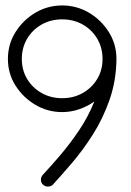

<svg xmlns="http://www.w3.org/2000/svg" viewBox="-20 -680 480 704"><path d="M208 -660Q261 -660 306 -633.5Q351 -607 379 -562.5Q407 -518 407 -464Q407 -463 407 -463Q406 -383 381.5 -313.5Q357 -244 320 -186Q283 -128 243.5 -82Q204 -36 174 -3Q167 4 155 4Q145 4 137.5 -3Q130 -10 130 -21Q130 -31 137 -39Q166 -70 201 -111Q236 -152 269.5 -201.5Q303 -251 326 -308Q301 -290 270.5 -279.5Q240 -269 208 -269Q155 -269 110 -295.5Q65 -322 37 -366Q9 -410 9 -464Q9 -518 37 -562.5Q65 -607 110 -633.5Q155 -660 208 -660ZM208 -609Q166 -609 132.5 -590Q99 -571 79.5 -538Q60 -505 60 -464Q60 -423 79.5 -390.5Q99 -358 132.5 -339Q166 -320 208 -320Q250 -320 283.5 -339Q317 -358 336.5 -390.5Q356 -423 356 -464Q356 -505 336.5 -538Q317 -571 283.5 -590Q250 -609 208 -609Z"/></svg>

Font: Libertine Sup
Style: Regular
Weight: 400
Designer: Bastien Sozeau
Foundry: NBR — Bastien Sozeau
Version: Version 2.003; ttfautohint (v1.8.4.7-5d5b);gftools[0.9.33]